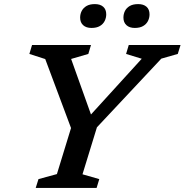

<svg xmlns="http://www.w3.org/2000/svg" viewBox="-20 -918 902 938"><path d="M672.5 -631 596 -654.5 609 -698H862L848.5 -654.5L768 -631.5L453.5 -296L383 -66.5L465 -43L452 0H154.5L168 -43L258 -67.5L327 -292.5L201 -629.5L123.5 -654.5L136.5 -698H424.5L411.5 -654.5L327.5 -630L433.5 -333.5H401.5ZM427 -781.5Q401 -781.5 386.2 -795Q371.5 -808.5 371.5 -832Q371.5 -849.5 379.2 -864.5Q387 -879.5 402.8 -888.8Q418.5 -898 443.5 -898Q469.5 -898 484.2 -885Q499 -872 499 -848Q499 -830.5 491.2 -815.2Q483.5 -800 467.8 -790.8Q452 -781.5 427 -781.5ZM638.5 -781.5Q612.5 -781.5 597.8 -795Q583 -808.5 583 -832Q583 -849.5 590.5 -864.5Q598 -879.5 614 -888.8Q630 -898 655 -898Q681 -898 695.8 -885Q710.5 -872 710.5 -848Q710.5 -830.5 702.8 -815.2Q695 -800 679.2 -790.8Q663.5 -781.5 638.5 -781.5Z"/></svg>

Font: Newsreader 9pt Medium
Style: Italic
Weight: 500
Italic angle: -17°
Designer: Hugues Gentile
Foundry: Production Type
Version: Version 1.003